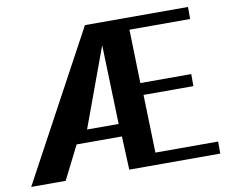

<svg xmlns="http://www.w3.org/2000/svg" viewBox="-78 -810 1095 910"><g transform="rotate(-10 469.5 -355.5)"><path d="M1 0H167L248 -161H466L473 0H911V-58H609L601 -337H841V-395H596L589 -653H881V-711H385ZM309 -222 449 -603 461 -222Z"/></g></svg>

Font: Aerodynamic
Style: Regular
Weight: 500
Designer: Google
Version: Version 2.000980; 2014